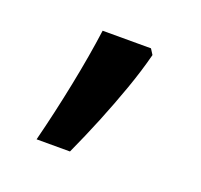

<svg xmlns="http://www.w3.org/2000/svg" viewBox="-58 -180 379 362"><g transform="rotate(20 131.5 1.5)"><path d="M190 -116 197 -105Q188 -70 174.5 -32Q161 6 145.5 44Q130 82 113 119H46Q61 60 73.5 -2Q86 -64 93 -116Z"/></g></svg>

Font: lbangla85
Style: Book
Weight: 400
Designer: Jelle Bosma - Monotype Design Team
Foundry: Monotype Imaging Inc.
Version: Version 2.003